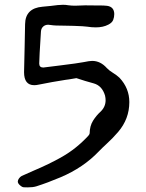

<svg xmlns="http://www.w3.org/2000/svg" viewBox="-20 -708 626 822"><path d="M99.1 94.2 81.5 93.8Q73.7 92.8 66.9 86.4Q56.2 77.6 56.2 69.3Q56.2 63 61.3 55.9Q66.4 48.8 72.8 45.4Q97.2 34.2 121.1 23.9Q190.9 -5.4 245.6 -36.6Q306.6 -71.3 357.9 -126.5Q363.8 -133.3 363.8 -137.2Q364.3 -168.9 378.4 -191.4Q392.6 -213.9 411.1 -230.5Q432.1 -251 432.1 -278.8Q432.1 -288.1 429.7 -298.8Q417 -341.3 380.9 -351.1Q344.7 -360.8 307.1 -373.5Q265.1 -366.2 260.7 -366.2Q203.6 -357.4 146 -345.7Q135.3 -343.3 126.5 -343.3Q83 -343.3 83 -398.9Q83 -418 85.4 -503.4L87.4 -604.5Q88.4 -672.9 161.6 -679.2L196.8 -682.6Q231.4 -687.5 250 -687.5Q261.7 -687.5 272.5 -685.5Q286.6 -683.6 301.8 -683.6L344.2 -685.1Q379.4 -685.1 394.5 -684.6H410.6Q424.3 -684.6 438.5 -683.1Q468.8 -678.7 469.2 -647.9Q469.2 -634.8 464.6 -622.8Q460 -610.8 443.8 -602.5Q421.4 -590.8 390.6 -590.8Q371.6 -590.8 353.5 -593.8L332.5 -595.7Q294.9 -597.7 257.3 -598.1Q213.4 -598.1 199.7 -600.6L186.5 -602.1Q173.3 -602.1 164.8 -594.2Q156.2 -586.4 155.3 -572.8Q147.9 -456.5 147.9 -436Q147.9 -418.9 165.5 -418.9L236.3 -427.7Q315.9 -437.5 337.4 -441.9Q363.3 -447.3 374.5 -447.3Q410.2 -447.3 437.5 -416.5Q448.2 -405.3 463.4 -396.2Q478.5 -387.2 491.7 -375Q533.7 -330.1 533.7 -271Q533.7 -198.7 485.4 -142.6Q461.4 -114.7 435.5 -91.3Q418.9 -76.2 403.3 -60.1Q337.4 9.3 239.7 50.8Q183.1 74.7 135.3 89.8Q120.6 94.2 99.1 94.2Z"/></svg>

Font: X Typewriter
Style: Regular
Weight: 400
Monospace: yes
Designer: GGBot
Version: 0.50